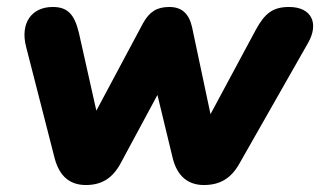

<svg xmlns="http://www.w3.org/2000/svg" viewBox="-20 -521 917 550"><path d="M226 9C272 9 303 -11 326 -54L431 -249L475 -67C488 -16 519 9 564 9C609 9 641 -9 665 -51L863 -399C894 -454 873 -501 808 -501C763 -501 739 -484 713 -436L583 -194L530 -444C521 -483 500 -501 465 -501C429 -501 408 -487 390 -455L256 -204L206 -427C193 -481 173 -501 131 -501C70 -501 37 -454 55 -386L137 -66C151 -15 181 9 226 9Z"/></svg>

Font: SN Pro Heavy
Style: Italic
Weight: 800
Italic angle: -9°
Designer: Tobias Whetton
Foundry: Supernotes
Version: Version 1.001;Glyphs 3.2 (3249)